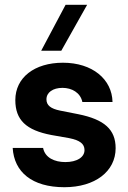

<svg xmlns="http://www.w3.org/2000/svg" viewBox="-20 -772 536 802"><path d="M243 -510C124 -510 44 -448 44 -354C44 -271 89 -228 195 -208L269 -195C314 -186 333 -171 333 -145C333 -115 301 -95 253 -95C208 -95 168 -113 160 -154H33C39 -54 113 10 249 10C377 10 463 -56 463 -153C463 -231 416 -273 307 -295L231 -310C192 -318 174 -332 174 -357C174 -386 201 -405 241 -405C280 -405 316 -385 324 -346H450C448 -441 366 -510 243 -510ZM152 -560H236L344 -752H254Z"/></svg>

Font: Goli SemiBold
Style: Regular
Weight: 600
Designer: jaikishan Patel
Foundry: MagicType
Version: Version 1.000;Glyphs 3.2 (3242)